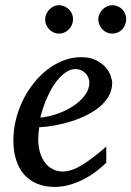

<svg xmlns="http://www.w3.org/2000/svg" viewBox="-20 -716 512 748"><path d="M328.1 -394Q328.1 -403.8 324.2 -413.3Q320.3 -422.9 313.5 -430.2Q306.6 -437.5 296.4 -442.1Q286.1 -446.8 273.9 -446.8Q257.3 -446.8 242.2 -438Q227.1 -429.2 213.1 -414.6Q199.2 -399.9 187.3 -380.9Q175.3 -361.8 165.8 -340.8Q156.2 -319.8 148.9 -298.3Q141.6 -276.9 137.2 -257.8Q168.9 -260.7 202.9 -272.5Q236.8 -284.2 264.6 -302.5Q292.5 -320.8 310.3 -344.2Q328.1 -367.7 328.1 -394ZM417 -393.1Q417 -365.7 404.3 -342.8Q391.6 -319.8 369.9 -301.3Q348.1 -282.7 319.6 -268.3Q291 -253.9 259.5 -243.9Q228 -233.9 195.3 -227.8Q162.6 -221.7 132.8 -220.2Q131.3 -210.4 130.1 -196.8Q128.9 -183.1 128.9 -173.8Q128.9 -146.5 135.5 -123.5Q142.1 -100.6 154.5 -83.7Q167 -66.9 184.6 -57.4Q202.1 -47.9 224.1 -47.9Q257.8 -47.9 298.3 -72.3Q338.9 -96.7 394 -145V-82Q379.9 -68.4 359.4 -52Q338.9 -35.6 312.7 -21.2Q286.6 -6.8 255.9 2.7Q225.1 12.2 190.9 12.2Q175.8 12.2 158 9.3Q140.1 6.3 122.6 -1.2Q105 -8.8 88.6 -22Q72.3 -35.2 59.8 -55.4Q47.4 -75.7 39.8 -103.8Q32.2 -131.8 32.2 -169.9Q32.2 -209.5 41.7 -248.8Q51.3 -288.1 68.6 -324Q85.9 -359.9 110.4 -390.9Q134.8 -421.9 164.1 -444.6Q193.4 -467.3 226.8 -480.2Q260.3 -493.2 295.9 -493.2Q330.6 -493.2 353.8 -481.7Q377 -470.2 391.1 -454.1Q405.3 -438 411.1 -420.9Q417 -403.8 417 -393.1ZM264.6 -641.1Q264.6 -629.9 260.3 -619.6Q255.9 -609.4 248.3 -601.6Q240.7 -593.8 230.7 -589.4Q220.7 -585 209.5 -585Q198.7 -585 189 -589.4Q179.2 -593.8 171.9 -601.6Q164.6 -609.4 160.2 -619.1Q155.8 -628.9 155.8 -640.1Q155.8 -650.9 160.2 -660.9Q164.6 -670.9 171.9 -678.7Q179.2 -686.5 189 -691.2Q198.7 -695.8 209.5 -695.8Q220.7 -695.8 230.7 -691.4Q240.7 -687 248.3 -679.7Q255.9 -672.4 260.3 -662.4Q264.6 -652.3 264.6 -641.1ZM471.7 -641.1Q471.7 -629.9 467.5 -619.6Q463.4 -609.4 456.1 -601.6Q448.7 -593.8 438.7 -589.4Q428.7 -585 417.5 -585Q406.2 -585 396.2 -589.4Q386.2 -593.8 378.9 -601.6Q371.6 -609.4 367.2 -619.6Q362.8 -629.9 362.8 -641.1Q362.8 -651.4 367.4 -661.4Q372.1 -671.4 379.6 -679Q387.2 -686.5 397.2 -691.2Q407.2 -695.8 417.5 -695.8Q428.7 -695.8 438.7 -691.4Q448.7 -687 456.1 -679.7Q463.4 -672.4 467.5 -662.4Q471.7 -652.3 471.7 -641.1Z"/></svg>

Font: Charis SIL Phon
Style: Italic
Weight: 400
Italic angle: -11°
Foundry: SIL International
Version: Version 5.000